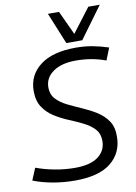

<svg xmlns="http://www.w3.org/2000/svg" viewBox="-113 -984 747 1057"><g transform="rotate(-10 260.5 -455.0)"><path d="M531 -679 504 -611Q427 -640 337 -640Q257 -640 210 -607Q163 -574 163 -520Q163 -481 186.5 -455.5Q210 -430 247.5 -411.5Q285 -393 326.5 -375Q368 -357 405 -334Q442 -311 465.5 -276.5Q489 -242 488 -189Q488 -99 421.5 -44.5Q355 10 220 10Q158 10 98 -0.5Q38 -11 -13 -31L15 -98Q63 -80 119.5 -69.5Q176 -59 232 -59Q318 -59 361.5 -92Q405 -125 405 -179Q405 -220 381.5 -245.5Q358 -271 321 -289.5Q284 -308 242.5 -325Q201 -342 164 -365.5Q127 -389 103.5 -424.5Q80 -460 80 -515Q80 -603 149.5 -656.5Q219 -710 349 -710Q398 -710 441.5 -702Q485 -694 531 -679ZM521 -920 392 -744H303L231 -920H293L355 -786L457 -920Z"/></g></svg>

Font: Georama
Style: Italic
Weight: 400
Italic angle: -9°
Designer: Jean-Baptiste Levee
Foundry: Production Type
Version: Version 1.000